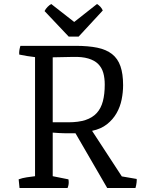

<svg xmlns="http://www.w3.org/2000/svg" viewBox="-20 -935 721 955"><path d="M201.7 -879.9Q207 -891.1 217 -901.1Q227.1 -911.1 234.9 -915L349.1 -825.7L462.4 -915Q465.8 -913.1 470.2 -909.7Q474.6 -906.2 478.8 -901.9Q482.9 -897.5 486.3 -892.3Q489.7 -887.2 491.2 -882.8L371.1 -752.9H321.8ZM72.8 -43Q91.3 -49.8 112.8 -53Q134.3 -56.2 154.3 -58.6V-650.9Q134.3 -653.3 115.2 -656.2Q96.2 -659.2 75.7 -663.6Q74.7 -674.8 76.4 -685.3Q78.1 -695.8 81.5 -707H355.5Q418.9 -707 463.9 -697.8Q508.8 -688.5 537.4 -666Q565.9 -643.6 579.1 -605.7Q592.3 -567.9 592.3 -511.2Q592.3 -476.1 585 -439.7Q577.6 -403.3 559.8 -372.1Q542 -340.8 512.2 -317.1Q482.4 -293.5 438 -284.2L585.9 -57.6L659.7 -44.9Q660.2 -44.4 660.2 -39.6Q660.2 -34.7 659.4 -27.8Q658.7 -21 657.2 -13.4Q655.8 -5.9 653.8 0H513.2L355.5 -272H336.9Q322.3 -272 312.3 -272Q302.2 -272 292.5 -272.5Q282.7 -272.9 271.2 -273.4Q259.8 -273.9 242.2 -275.4V-58.6L320.3 -43Q321.3 -40.5 321.5 -35.2Q321.8 -29.8 321.8 -26.4Q321.8 -19.5 319.8 -11.5Q317.9 -3.4 315.9 0H77.1ZM319.3 -326.7Q370.6 -326.7 405.3 -338.1Q439.9 -349.6 461.2 -372.8Q482.4 -396 491.7 -431.4Q501 -466.8 501 -514.6Q501 -546.9 493.7 -572.8Q486.3 -598.6 468.3 -616.7Q450.2 -634.8 419.2 -644Q388.2 -653.3 341.3 -651.9L242.2 -649.9V-326.7Z"/></svg>

Font: Fjord
Style: One
Weight: 400
Designer: Viktoriya Grabowska
Foundry: Viktoriya Grabowska
Version: Version 1.002